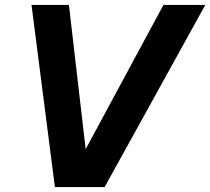

<svg xmlns="http://www.w3.org/2000/svg" viewBox="-20 -760 854 780"><path d="M203 0 108 -740H260L328 -154L644 -740H814L405 0Z"/></svg>

Font: Be Vietnam Pro
Style: Bold Italic
Weight: 700
Italic angle: -12°
Designer: Lam Bao, Tony Le, Vietanh Nguyen
Foundry: Yellow Type Foundry
Version: Version 1.002; ttfautohint (v1.8.3)